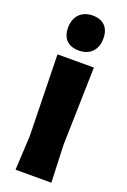

<svg xmlns="http://www.w3.org/2000/svg" viewBox="-170 -957 667 1012"><g transform="rotate(20 163.5 -451.5)"><path d="M253 -210 264 -647H60L70 -190L60 0H261ZM166 -903C103 -903 64 -862 64 -799C64 -738 97 -704 158 -704C222 -704 259 -745 259 -808C259 -867 226 -903 166 -903Z"/></g></svg>

Font: Luna Sans Black
Style: Regular
Weight: 900
Designer: Juan Pablo del Peral
Foundry: Huerta Tipografica
Version: Version 2.001; ttfautohint (v1.5)